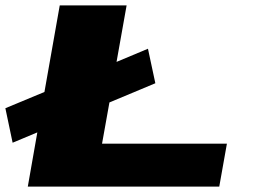

<svg xmlns="http://www.w3.org/2000/svg" viewBox="-31 -695 951 715"><path d="M16 -163.5 -11 -292 134.5 -352.5 191.5 -675H440.5L403 -464.5L520 -513.5L547.5 -385L376.5 -313.5L349 -160H814L785.5 0H72.5L108 -202Z"/></svg>

Font: Anybody UltraExpanded ExtraBold
Style: Italic
Weight: 800
Width: 9
Italic angle: -10°
Designer: Tyler Finck
Foundry: Etcetera Type Company
Version: Version 1.010; ttfautohint (v1.8.3) -l 8 -r 50 -G 200 -x 14 